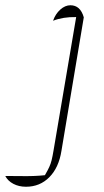

<svg xmlns="http://www.w3.org/2000/svg" viewBox="-142 -503 397 731"><path d="M177 -437 92 71Q82 135 46 171.5Q10 208 -43 208Q-70 208 -91 197Q-112 186 -122 167Q-93 167 -50.5 167.5Q-8 168 29 164Q40 145 45.5 133Q51 121 54.5 107Q58 93 62 69L148 -438Q98 -439 60 -424Q69 -450 87.5 -466.5Q106 -483 126 -483Q164 -483 177 -437Z"/></svg>

Font: Piazzolla Thin
Style: Italic
Weight: 100
Italic angle: -11.3°
Designer: Juan Pablo del Peral
Foundry: Huerta Tipografica
Version: Version 1.330